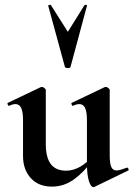

<svg xmlns="http://www.w3.org/2000/svg" viewBox="-20 -750 546 784"><path d="M192 12Q137 12 105.5 -23Q74 -58 74 -113V-260Q74 -293 66.5 -309Q59 -325 43 -325Q32 -325 18 -318Q14 -317 11.5 -323Q9 -329 12 -330L146 -394Q149 -395 151 -395Q156 -395 161.5 -390.5Q167 -386 167 -382V-161Q167 -107 187.5 -80Q208 -53 250 -53Q279 -53 308 -69.5Q337 -86 354 -111L360 -99Q326 -50 284 -19Q242 12 192 12ZM428 -382V-116Q428 -82 434.5 -68Q441 -54 456 -54Q463 -54 473.5 -57Q484 -60 497 -65Q501 -67 504 -61.5Q507 -56 504 -54L366 13Q364 14 361 14Q351 14 343 -11Q335 -36 335 -82V-260Q335 -293 327.5 -309Q320 -325 304 -325Q293 -325 278 -318Q275 -317 272.5 -323Q270 -329 273 -330L407 -394Q409 -395 412 -395Q417 -395 422.5 -390.5Q428 -386 428 -382ZM177 -726Q176 -729 181.5 -730Q187 -731 188 -729L257 -620L325 -729Q327 -731 332 -730Q337 -729 335 -726L268 -477Q267 -472 257 -472Q247 -472 245 -477Z"/></svg>

Font: Cormorant Light
Style: Bold
Weight: 700
Version: Version 4.000